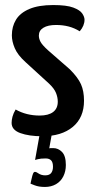

<svg xmlns="http://www.w3.org/2000/svg" viewBox="-20 -530 376 761"><path d="M147 10Q95 10 60.5 -2.5Q26 -15 26 -43Q26 -54 29.5 -67.5Q33 -81 42 -96Q63 -84 87 -78Q111 -72 137 -72Q172 -72 190.5 -86Q209 -100 209 -127Q209 -144 202 -161.5Q195 -179 175 -198L81 -284Q50 -312 38.5 -339Q27 -366 27 -390Q27 -425 43.5 -452Q60 -479 96.5 -494.5Q133 -510 191 -510Q244 -510 270.5 -500Q297 -490 306 -476.5Q315 -463 315 -452Q315 -428 296 -406Q275 -419 252 -425Q229 -431 202 -431Q170 -431 152 -420Q134 -409 134 -389Q134 -377 140.5 -364.5Q147 -352 170 -331L257 -255Q289 -223 301 -196Q313 -169 313 -131Q313 -64 268.5 -27Q224 10 147 10ZM158 211Q134 211 117.5 204.5Q101 198 101 198Q101 198 103 188Q105 178 108 167Q111 156 114 153Q119 148 131 156.5Q143 165 159 165Q176 165 183 155.5Q190 146 190 131Q190 113 182.5 105.5Q175 98 161 98Q141 98 130 101Q119 104 119 104L138 -2H186L175 59Q175 59 175 58Q175 57 191 57Q211 57 226 72.5Q241 88 241 124Q241 149 231 169Q221 189 202 200Q183 211 158 211Z"/></svg>

Font: Yanone Kaffeesatz Medium
Style: Regular
Weight: 500
Designer: Yanone (Cyrillic: Daniel Pouzeot, Huerta Tipografica, and Cyreal)
Foundry: Yanone
Version: Version 2.003